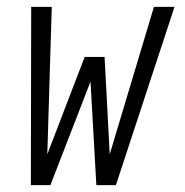

<svg xmlns="http://www.w3.org/2000/svg" viewBox="-20 -540 540 560"><path d="M70 0 71 -520H131L118 -90L227 -374H285L300 -90L429 -520H489L318 0H261L244 -302L127 0Z"/></svg>

Font: Iosevka Light
Style: Italic
Weight: 300
Italic angle: -9°
Monospace: yes
Designer: Belleve Invis
Foundry: Belleve Invis
Version: Version 32.5.0; ttfautohint (v1.8.4)